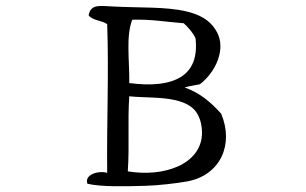

<svg xmlns="http://www.w3.org/2000/svg" viewBox="-20 -679 1040 652"><path d="M731 -293C698 -330 659 -364 607 -382C623 -387 642 -389 659 -393C689 -416 716 -453 725 -493C732 -522 729 -552 712 -578C691 -612 656 -630 614 -640C544 -657 453 -652 363 -657C319 -659 288 -666 281 -627C294 -609 326 -610 344 -597C350 -424 342 -261 344 -92C315 -101 265 -86 277 -55C325 -44 400 -46 474 -48C514 -49 577 -56 616 -63C729 -84 775 -189 731 -293ZM644 -549C651 -487 634 -447 602 -423C560 -392 493 -387 419 -397C420 -476 407 -554 429 -612C493 -614 541 -605 604 -600C620 -585 634 -570 644 -549ZM666 -228C666 -175 633 -135 582 -113C536 -93 477 -87 414 -97C420 -190 413 -265 419 -352C467 -347 527 -350 575 -339C609 -331 638 -317 652 -289C662 -270 666 -249 666 -228Z"/></svg>

Font: Yuji Syuku Std R
Style: Regular
Weight: 400
Designer: Kataoka Yuji
Foundry: Kinuta Font Factory
Version: Version 3.000;hotconv 1.0.111;makeotfexe 2.5.65597